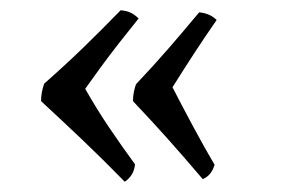

<svg xmlns="http://www.w3.org/2000/svg" viewBox="-20 -437 550 374"><path d="M215 -417Q227 -416 235 -412Q243 -408 250 -401Q233 -380 213 -354.5Q193 -329 175.5 -305Q158 -281 146 -264Q168 -225 193 -188Q218 -151 243 -117Q242 -106 237 -97.5Q232 -89 223 -83Q179 -128 139.5 -165.5Q100 -203 60 -240Q60 -249 61.5 -257Q63 -265 66 -274Q108 -311 143.5 -345.5Q179 -380 215 -417ZM368 -413Q378 -412 386.5 -408.5Q395 -405 402 -398Q379 -365 357.5 -332Q336 -299 316 -267Q335 -230 356.5 -190Q378 -150 398 -116Q395 -106 389.5 -99Q384 -92 375 -88Q335 -135 305 -168.5Q275 -202 239 -240Q239 -250 241 -259Q243 -268 245 -273Q280 -310 309 -343.5Q338 -377 368 -413Z"/></svg>

Font: Vollkorn
Style: Regular
Weight: 400
Designer: Friedrich Althausen
Foundry: Friedrich Althausen
Version: Version 4.104